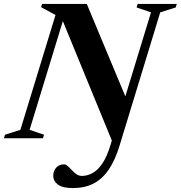

<svg xmlns="http://www.w3.org/2000/svg" viewBox="-53 -705 922 979"><path d="M597 -187.5 528.5 39 256.5 -624 278.5 -633.5 98 -43 171.5 -18 166 0H-33L-27.5 -18L51 -43L230 -628.5L156.5 -668.5L161.5 -685H389.5ZM556.5 38Q534 112 501.2 160Q468.5 208 423.5 231Q378.5 254 318.5 254Q266.5 254 242.5 236.2Q218.5 218.5 218.5 190.5Q218.5 167 233.5 150Q248.5 133 273 133Q283 133 293 142Q303 151 313.5 162.5Q324 174 336.5 183Q349 192 364.5 192Q392 192 418.8 177.5Q445.5 163 468.8 128.8Q492 94.5 510 35.5L717 -642L643.5 -667L649 -685H848.5L843 -667L764 -642Z"/></svg>

Font: Newsreader 36pt
Style: Bold Italic
Weight: 700
Italic angle: -17°
Designer: Hugues Gentile
Foundry: Production Type
Version: Version 1.003